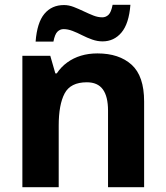

<svg xmlns="http://www.w3.org/2000/svg" viewBox="-20 -778 690 798"><path d="M73 0V-546H189L210 -473H216Q234 -500 259.5 -518.5Q285 -537 316.5 -546.5Q348 -556 385 -556Q475 -556 527 -509Q579 -462 579 -356V0H429V-318Q429 -377 407.5 -406.5Q386 -436 341 -436Q273 -436 248.5 -389.5Q224 -343 224 -256V0ZM128 -605Q134 -684 164.5 -720.5Q195 -757 246 -757Q266 -757 286.5 -749Q307 -741 328 -731Q349 -721 368 -713.5Q387 -706 405 -706Q420 -706 431 -716.5Q442 -727 448 -758H522Q516 -680 485 -643Q454 -606 406 -606Q385 -606 363.5 -613.5Q342 -621 321.5 -631.5Q301 -642 281.5 -649.5Q262 -657 244 -657Q230 -657 219 -646.5Q208 -636 202 -605Z"/></svg>

Font: Noto Sans Symbols
Style: Bold
Weight: 700
Version: Version 2.002